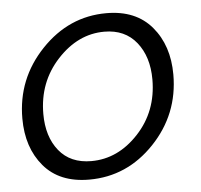

<svg xmlns="http://www.w3.org/2000/svg" viewBox="-44 -576 661 631"><g transform="rotate(-5 286.5 -260.0)"><path d="M24 -209Q24 -340 114.5 -435Q205 -530 329 -530Q426 -530 478.5 -468Q531 -406 531 -310Q531 -179 441 -84.5Q351 10 226 10Q128 10 76 -51.5Q24 -113 24 -209ZM461 -300Q461 -375 423 -422.5Q385 -470 317 -470Q230 -470 162 -396.5Q94 -323 94 -218Q94 -143 131.5 -96.5Q169 -50 238 -50Q326 -50 393.5 -122.5Q461 -195 461 -300Z"/></g></svg>

Font: Raleway-v4020
Style: Italic
Weight: 400
Italic angle: -12°
Designer: Matt McInerney, Pablo Impallari, Rodrigo Fuenzalida
Foundry: Matt McInerney, Pablo Impallari, Rodrigo Fuenzalida
Version: Version 4.020;PS 004.020;hotconv 1.0.88;makeotf.lib2.5.64775